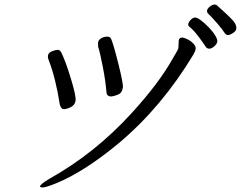

<svg xmlns="http://www.w3.org/2000/svg" viewBox="-20 -812 1059 844"><path d="M243 -352Q225 -468 194 -548Q189 -560 191.5 -570.5Q194 -581 209.5 -587Q225 -593 234.5 -593Q244 -593 251 -578Q269 -541 292.5 -463.5Q316 -386 312 -367.5Q308 -349 290 -340.5Q272 -332 260.5 -332Q249 -332 243 -352ZM766 -636Q769 -647 782 -647Q787 -647 802.5 -640Q818 -633 830 -620.5Q842 -608 840 -596.5Q838 -585 830 -572Q692 -343 505 -185Q355 -60 231 -8Q182 12 168.5 12Q155 12 156 7Q158 -3 197 -26Q397 -138 557 -313Q678 -445 739 -554Q763 -594 764 -600ZM411 -608Q412 -613 411 -617Q410 -621 412 -629Q414 -637 425.5 -644Q437 -651 451 -651Q465 -651 469 -640Q481 -610 502 -525Q523 -440 520 -426L518 -419Q515 -402 496 -395Q477 -388 469 -388Q449 -388 448 -407Q444 -456 432 -518Q420 -580 411 -608ZM812 -695Q806 -699 808 -708Q810 -717 819.5 -726Q829 -735 838 -735Q847 -735 863.5 -722.5Q880 -710 897.5 -692Q915 -674 926 -656Q937 -638 935 -628Q933 -618 921.5 -608Q910 -598 899.5 -598Q889 -598 882.5 -609Q876 -620 853.5 -650Q831 -680 812 -695ZM996 -662Q989 -658 981 -658Q973 -658 965.5 -670Q958 -682 936 -708Q914 -734 894 -753Q889 -759 890.5 -767Q892 -775 903 -783.5Q914 -792 922 -792Q930 -792 933 -789Q1002 -728 1011.5 -712Q1021 -696 1018.5 -684Q1016 -672 996 -662Z"/></svg>

Font: LXGW Bright GB
Style: Italic
Weight: 400
Italic angle: -12°
Designer: Christian Thalmann (Catharsis Fonts)
Foundry: LXGW / Christian Thalmann (Catharsis Fonts) / Fontworks Inc.
Version: Version 5.510